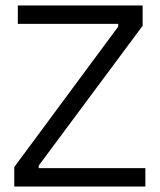

<svg xmlns="http://www.w3.org/2000/svg" viewBox="-20 -680 582 700"><path d="M32 0V-71L411 -583V-593H45V-660H500V-586L121 -76V-67H510V0Z"/></svg>

Font: Bricolage Grotesque 36pt Light
Style: Regular
Weight: 300
Designer: Mathieu Triay
Foundry: Atelier Triay
Version: Version 1.001;gftools[0.9.33.dev8+g029e19f]